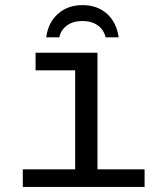

<svg xmlns="http://www.w3.org/2000/svg" viewBox="-20 -736 640 756"><path d="M363.8 -69.3H549.3V0H69.8V-69.3H275.9V-459H120.1V-528.3H363.8ZM304.7 -715.8Q362.8 -715.8 400.6 -682.4Q438.5 -648.9 447.3 -588.9H396Q388.7 -619.1 364.7 -636.2Q340.8 -653.3 304.7 -653.3Q267.6 -653.3 243.4 -635.5Q219.2 -617.7 213.4 -588.9H162.1Q169.4 -647 208 -681.4Q246.6 -715.8 304.7 -715.8Z"/></svg>

Font: Liberation Mono
Style: Regular
Weight: 400
Monospace: yes
Designer: Steve Matteson
Foundry: Ascender Corporation
Version: Version 2.1.5